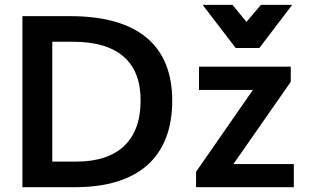

<svg xmlns="http://www.w3.org/2000/svg" viewBox="-20 -778 1294 798"><path d="M1201.2 0V-96.2H950.2L1188.5 -438V-501H807.1V-404.3H1031.2L794.9 -64V0ZM1058.1 -578.6 1194.3 -757.8H1064.5L1004.4 -687L946.3 -757.8H822.3L959.5 -578.6ZM291.5 0C555.2 0 695.8 -125 695.8 -359.9C695.8 -586.4 556.2 -710.9 271.5 -710.9H73.2V0ZM197.3 -604.5H282.7C472.7 -604.5 564.5 -518.6 564.5 -360.4C564.5 -193.8 469.7 -106.4 297.9 -106.4H197.3Z"/></svg>

Font: Ride
Style: Bold
Weight: 700
Version: Version 3.000